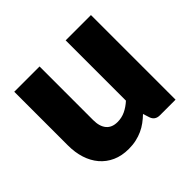

<svg xmlns="http://www.w3.org/2000/svg" viewBox="-131 -671 832 832"><g transform="rotate(-45 285.0 -255.0)"><path d="M202.5 -518.5V-189.5Q202.5 -151 220 -130Q237.5 -109 271.5 -109Q297 -109 319.2 -119.5Q341.5 -130 362.5 -149V-518.5H517.5V0H421.5Q392.5 0 383.5 -26L374 -56Q359 -41.5 343 -29.8Q327 -18 308.8 -9.8Q290.5 -1.5 269.5 3.2Q248.5 8 223.5 8Q181 8 148.2 -6.8Q115.5 -21.5 93 -48Q70.5 -74.5 59 -110.5Q47.5 -146.5 47.5 -189.5V-518.5Z"/></g></svg>

Font: Lato Black
Style: Regular
Weight: 900
Designer: Lukasz Dziedzic
Foundry: tyPoland Lukasz Dziedzic
Version: Version 2.007; 2014-02-27